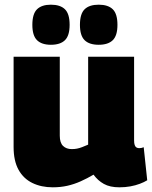

<svg xmlns="http://www.w3.org/2000/svg" viewBox="-20 -789 650 819"><path d="M205 10Q156 10 118 -8.5Q80 -27 59 -65Q38 -103 38 -162V-547H235V-210Q235 -180 249 -166.5Q263 -153 286 -153Q298 -153 308.5 -155Q319 -157 330.5 -161.5Q342 -166 356 -172V-547H552V-190Q552 -178 554.5 -170.5Q557 -163 562 -160Q567 -157 574 -157Q584 -157 593 -161L608 -20Q595 -12 576.5 -5Q558 2 536 6Q514 10 489 10Q449 10 423 -4.5Q397 -19 379 -44Q352 -28 324 -15.5Q296 -3 267 3.5Q238 10 205 10ZM401 -598Q361 -598 341 -617.5Q321 -637 321 -683Q321 -730 341 -749.5Q361 -769 401 -769Q441 -769 461 -749.5Q481 -730 481 -683Q481 -637 461 -617.5Q441 -598 401 -598ZM197 -598Q158 -598 138 -617.5Q118 -637 118 -683Q118 -730 138 -749.5Q158 -769 197 -769Q237 -769 257 -749.5Q277 -730 277 -683Q277 -637 257 -617.5Q237 -598 197 -598Z"/></svg>

Font: Georama ExtraCondensed Thin ExtraBold
Style: Regular
Weight: 800
Version: Version 1.001